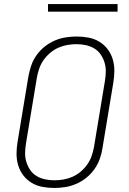

<svg xmlns="http://www.w3.org/2000/svg" viewBox="-20 -924 640 952"><path d="M249 8Q219 8 190 2.5Q161 -3 137 -17.5Q113 -32 96 -54Q79 -76 70.5 -103.5Q62 -131 62 -160.5Q62 -190 67 -220L121 -546Q126 -573 135 -599.5Q144 -626 161 -650Q178 -674 201 -692.5Q224 -711 250.5 -722.5Q277 -734 305 -738.5Q333 -743 360 -743Q390 -743 419 -737.5Q448 -732 472 -717.5Q496 -703 513 -681Q530 -659 538.5 -631.5Q547 -604 547 -574.5Q547 -545 542 -515L488 -189Q484 -162 474.5 -135.5Q465 -109 448 -85Q431 -61 408 -42.5Q385 -24 358.5 -12.5Q332 -1 304 3.5Q276 8 249 8ZM250 -30Q272 -30 295 -34Q318 -38 339.5 -47.5Q361 -57 380 -73Q399 -89 413 -109Q427 -129 434.5 -151Q442 -173 446 -195L500 -521Q504 -545 504.5 -568.5Q505 -592 498.5 -613.5Q492 -635 479.5 -653.5Q467 -672 448 -683.5Q429 -695 406 -700Q383 -705 359 -705Q337 -705 314 -701Q291 -697 269.5 -687.5Q248 -678 229 -662Q210 -646 196 -626Q182 -606 174.5 -584Q167 -562 163 -540L109 -214Q105 -190 104.5 -166.5Q104 -143 110.5 -121.5Q117 -100 129.5 -81.5Q142 -63 161 -51.5Q180 -40 203 -35Q226 -30 250 -30ZM218 -866V-904H563V-866Z"/></svg>

Font: Iosevka Aile XLt Obl
Style: Regular
Weight: 200
Italic angle: -9°
Designer: Belleve Invis
Foundry: Belleve Invis
Version: Version 31.1.0; ttfautohint (v1.8.4)